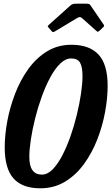

<svg xmlns="http://www.w3.org/2000/svg" viewBox="-20 -1005 602 1038"><path d="M138.5 -156.5Q138.5 -61 206.5 -61Q236.5 -61 264 -88.8Q291.5 -116.5 316 -163.2Q340.5 -210 360.8 -267.5Q381 -325 395.5 -385Q410 -445 418 -499.2Q426 -553.5 426 -593.5Q426 -642.5 413 -665.8Q400 -689 364.5 -689Q334 -689 305.5 -661.2Q277 -633.5 251.8 -586.8Q226.5 -540 205.8 -482.5Q185 -425 170 -365Q155 -305 146.8 -250.8Q138.5 -196.5 138.5 -156.5ZM197.5 13Q101 13 53.2 -40.2Q5.5 -93.5 5.5 -208.5Q5.5 -274.5 19.5 -350Q33.5 -425.5 61.8 -498.8Q90 -572 133 -631.8Q176 -691.5 234.2 -727.2Q292.5 -763 366.5 -763Q463.5 -763 512.8 -709.8Q562 -656.5 562 -541.5Q562 -475.5 548.2 -400Q534.5 -324.5 506 -251.2Q477.5 -178 434 -118.2Q390.5 -58.5 331.5 -22.8Q272.5 13 197.5 13ZM258.5 -837.5 242 -856.5Q237.5 -862 238.2 -864Q239 -866 245.5 -872L362 -976.5Q371.5 -985 390.5 -985H448Q457.5 -985 461.8 -983Q466 -981 469 -976.5L541 -871Q545.5 -864.5 538 -858L517.5 -838.5Q510.5 -833 508.5 -833.2Q506.5 -833.5 501 -838L423 -907.5Q412.5 -917 398 -908L275.5 -834.5Q269 -830.5 265.5 -831.8Q262 -833 258.5 -837.5Z"/></svg>

Font: Besley* Condensed Semi
Style: Italic
Weight: 600
Width: 3
Italic angle: -13°
Designer: Owen Earl
Foundry: indestructible type*
Version: Version 3.000; ttfautohint (v1.8.3)